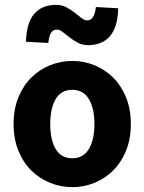

<svg xmlns="http://www.w3.org/2000/svg" viewBox="-20 -759 595 791"><path d="M278 12Q231 12 187 -5.5Q143 -23 109.5 -56Q76 -89 56 -137.5Q36 -186 36 -248Q36 -310 56 -358.5Q76 -407 109.5 -440Q143 -473 187 -490.5Q231 -508 278 -508Q325 -508 368.5 -490.5Q412 -473 445.5 -440Q479 -407 499 -358.5Q519 -310 519 -248Q519 -186 499 -137.5Q479 -89 445.5 -56Q412 -23 368.5 -5.5Q325 12 278 12ZM278 -107Q323 -107 346 -145Q369 -183 369 -248Q369 -313 346 -351Q323 -389 278 -389Q232 -389 209.5 -351Q187 -313 187 -248Q187 -183 209.5 -145Q232 -107 278 -107ZM343 -573Q319 -573 300.5 -583Q282 -593 266.5 -605Q251 -617 238.5 -627Q226 -637 214 -637Q199 -637 190.5 -624Q182 -611 179 -582L87 -587Q89 -665 121 -702Q153 -739 211 -739Q235 -739 253.5 -729Q272 -719 287.5 -707Q303 -695 315.5 -685Q328 -675 340 -675Q369 -675 375 -730L467 -725Q465 -647 433 -610Q401 -573 343 -573Z"/></svg>

Font: Giro Regular
Style: Bold
Weight: 700
Designer: Paul D. Hunt
Foundry: Adobe Systems Incorporated
Version: Version 1.000;PS 1.0;hotconv 1.0.88;makeotf.lib2.5.647800